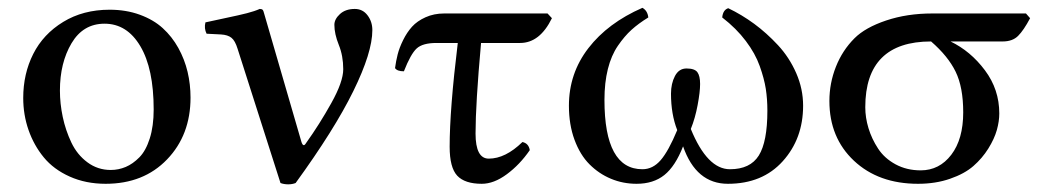

<svg xmlns="http://www.w3.org/2000/svg" viewBox="-20 -465 2699 496"><path d="M40 -211.9Q40 -274.4 65.9 -325.7Q91.8 -377 143.3 -408.4Q194.8 -439.9 263.2 -439.9Q305.7 -439.9 341.1 -427Q376.5 -414.1 400.4 -392.3Q424.3 -370.6 440.7 -341.1Q457 -311.5 464.6 -279.3Q472.2 -247.1 472.2 -212.9Q472.2 -116.2 411.6 -53.2Q351.1 9.8 252.9 9.8Q201.7 9.8 160.2 -8.8Q118.7 -27.3 93 -58.6Q67.4 -89.8 53.7 -129.2Q40 -168.5 40 -211.9ZM250 -403.8Q194.8 -403.8 164.8 -353.3Q134.8 -302.7 134.8 -231Q134.8 -197.3 142.1 -162.8Q149.4 -128.4 164.3 -96.9Q179.2 -65.4 205.8 -45.7Q232.4 -25.9 266.1 -25.9Q286.1 -25.9 304.7 -33.7Q323.2 -41.5 340.1 -58.6Q356.9 -75.7 366.9 -107.4Q377 -139.2 377 -182.1Q377 -287.6 342.5 -345.7Q308.1 -403.8 250 -403.8Z M593.8 -338.9Q587.4 -359.9 577.9 -367.4Q568.4 -375 550.8 -376L513.7 -377.9Q506.8 -391.6 510.7 -407.2Q529.8 -411.6 564 -418.7Q598.1 -425.8 617.9 -430.9Q637.7 -436 650.9 -441.9Q656.2 -441.9 658.4 -439.7Q660.6 -437.5 662.6 -429.2L758.8 -98.1Q763.7 -83.5 770.5 -95.2Q805.2 -143.6 835.9 -198.7Q866.7 -253.9 866.7 -286.1Q866.7 -320.8 855.2 -349.1Q843.8 -377.4 843.8 -400.9Q843.8 -415.5 858.2 -428.7Q872.6 -441.9 896.5 -441.9Q917 -441.9 929.4 -425.5Q941.9 -409.2 941.9 -387.2Q941.9 -329.6 892.8 -229.7Q843.8 -129.9 743.7 7.8Q734.9 11.2 724.6 11.2Q713.4 11.2 704.6 7.8Z M1162.6 -354H1107.4Q1071.8 -354 1056.4 -339.8Q1041 -325.7 1023.4 -280.8Q1005.9 -280.8 1000.5 -289.1Q1002.9 -307.1 1007.3 -324.5Q1011.7 -341.8 1021.5 -361.6Q1031.2 -381.3 1044.4 -396Q1057.6 -410.6 1079.3 -420.4Q1101.1 -430.2 1127.4 -430.2H1394.5L1405.8 -418Q1374.5 -354 1323.7 -354H1222.7Q1208.5 -195.8 1208.5 -120.1Q1208.5 -55.2 1242.7 -55.2Q1285.6 -55.2 1329.6 -98.1Q1345.7 -94.7 1348.6 -77.1Q1322.8 -39.6 1289.3 -14.9Q1255.9 9.8 1224.6 9.8Q1180.7 9.8 1161.1 -11.2Q1141.6 -32.2 1141.6 -85.9Q1141.6 -182.1 1162.6 -354Z M2054.7 -191.9Q2054.7 -106.9 2002.2 -48.6Q1949.7 9.8 1860.4 9.8Q1778.3 9.8 1744.6 -86.9Q1724.6 -35.6 1696.3 -12.9Q1668 9.8 1624.5 9.8Q1589.4 9.8 1558.3 -3.2Q1527.3 -16.1 1502.9 -40.5Q1478.5 -64.9 1464.1 -104Q1449.7 -143.1 1449.7 -191.9Q1449.7 -275.4 1500 -340.6Q1550.3 -405.8 1639.6 -444.8Q1652.8 -437.5 1654.8 -419.9Q1629.4 -404.3 1611.3 -387.9Q1593.3 -371.6 1576.2 -346.7Q1559.1 -321.8 1550.3 -286.6Q1541.5 -251.5 1541.5 -207Q1541.5 -27.8 1639.6 -27.8Q1666.5 -27.8 1686.8 -51.3Q1707 -74.7 1729.5 -128.9Q1713.4 -169.9 1713.4 -223.1Q1713.4 -249 1723.6 -268.6Q1733.9 -288.1 1753.4 -288.1Q1774.4 -288.1 1781.5 -278.6Q1788.6 -269 1788.6 -248Q1788.6 -227.5 1782.2 -193.6Q1775.9 -159.7 1764.6 -131.8Q1807.1 -27.8 1865.7 -27.8Q1918 -27.8 1940.2 -63.2Q1962.4 -98.6 1962.4 -179.2Q1962.4 -209 1958.3 -235.6Q1954.1 -262.2 1942.6 -294.4Q1931.2 -326.7 1906.7 -359.1Q1882.3 -391.6 1845.7 -419.9Q1847.7 -439.5 1861.3 -443.8Q1896 -427.2 1928.2 -403.6Q1960.4 -379.9 1989.7 -348.4Q2019 -316.9 2036.9 -276.1Q2054.7 -235.4 2054.7 -191.9Z M2358.4 -24.9Q2406.7 -24.9 2437.5 -65.2Q2468.3 -105.5 2468.3 -174.8Q2468.3 -239.7 2448.7 -279.8Q2429.2 -319.8 2385.3 -357.9Q2215.3 -357.9 2215.3 -188Q2215.3 -161.1 2223.6 -133.8Q2231.9 -106.4 2248.3 -81.3Q2264.6 -56.2 2293.5 -40.5Q2322.3 -24.9 2358.4 -24.9ZM2570.3 -357.9H2435.5Q2487.3 -333 2524.4 -283.4Q2561.5 -233.9 2561.5 -171.9Q2561.5 -151.9 2555.2 -129.2Q2548.8 -106.4 2533.2 -81.3Q2517.6 -56.2 2494.6 -36.1Q2471.7 -16.1 2434.3 -3.2Q2397 9.8 2351.6 9.8Q2249.5 9.8 2186 -49.8Q2122.6 -109.4 2122.6 -204.1Q2122.6 -250 2139.4 -292.5Q2156.2 -335 2187.5 -366.2Q2215.3 -394 2269.3 -412.1Q2323.2 -430.2 2388.2 -430.2H2630.4L2641.1 -418Q2624.5 -386.7 2610.1 -372.3Q2595.7 -357.9 2570.3 -357.9Z"/></svg>

Font: Common Serif News
Style: Regular
Weight: 450
Designer: Philipp H. Poll, Khaled Hosny
Foundry: Stefan Peev, Context Ltd.
Version: Version 1.026